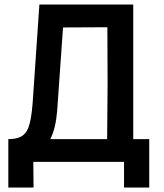

<svg xmlns="http://www.w3.org/2000/svg" viewBox="-20 -719 730 853"><path d="M17 114V-101Q32 -101 45 -103Q58 -105 69 -110Q94 -121 106.5 -153Q119 -185 125 -261L155 -699H572V-101H643V114H531V0H128L129 114ZM234 -227Q227 -144 203 -101H456L458 -349L457 -598L260 -597Z"/></svg>

Font: Ruda
Style: Bold
Weight: 700
Designer: Mariela Monsalve and Angelina Sanchez
Foundry: Mariela Monsalve and Angelina Sanchez
Version: Version 2.000